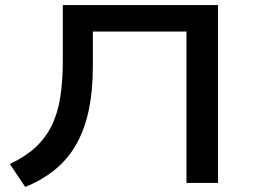

<svg xmlns="http://www.w3.org/2000/svg" viewBox="-20 -725 1008 761"><path d="M80 16 19 -75Q79 -103 119.5 -140Q160 -177 184.5 -226.5Q209 -276 219 -340.5Q229 -405 229 -486V-705H844V0H719V-600H348V-460Q348 -369 333 -294Q318 -219 286 -159.5Q254 -100 202.5 -56.5Q151 -13 80 16Z"/></svg>

Font: Nunito Sans 7pt Expanded SemiBold
Style: Regular
Weight: 600
Width: 7
Designer: Vernon Adams
Foundry: Vernon Adams
Version: Version 3.101;gftools[0.9.27]